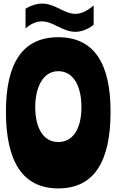

<svg xmlns="http://www.w3.org/2000/svg" viewBox="-20 -1037 648 1068"><path d="M304 -830C107 -830 13 -688 13 -416C13 -143 103 11 304 11C507 11 595 -143 595 -416C595 -685 503 -830 304 -830ZM304 -247C220 -247 176 -327 176 -441C176 -553 220 -641 304 -641C390 -641 433 -556 433 -441C433 -327 390 -247 304 -247ZM122 -879C156 -908 185 -918 213 -918C277 -918 328 -860 399 -860C428 -860 463 -870 501 -899V-1007C462 -973 428 -960 400 -960C336 -960 288 -1017 214 -1017C186 -1017 157 -1009 122 -989Z"/></svg>

Font: Ranchers
Style: Regular
Weight: 400
Designer: Pablo Impallari, Brenda Gallo
Foundry: Pablo Impallari, Brenda Gallo
Version: Version 1.000